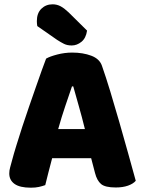

<svg xmlns="http://www.w3.org/2000/svg" viewBox="-20 -860 667 891"><path d="M403 -126H222Q212 -90 204.5 -59Q197 -28 190 -1Q176 4 160.5 7.5Q145 11 123 11Q72 11 47.5 -6.5Q23 -24 23 -55Q23 -69 27 -83Q31 -97 36 -116Q43 -143 55.5 -183.5Q68 -224 83 -270.5Q98 -317 115 -365.5Q132 -414 147 -457.5Q162 -501 174.5 -535.5Q187 -570 194 -588Q211 -598 245.5 -607Q280 -616 315 -616Q365 -616 403.5 -601.5Q442 -587 453 -555Q471 -504 492 -435Q513 -366 534 -292.5Q555 -219 575 -147.5Q595 -76 610 -21Q598 -7 574 1.5Q550 10 517 10Q468 10 449 -6Q430 -22 421 -57ZM314 -459Q300 -418 283 -368Q266 -318 250 -261H374Q360 -318 345.5 -368.5Q331 -419 320 -459ZM153 -739Q152 -743 151.5 -750.5Q151 -758 151 -762Q151 -799 172 -819.5Q193 -840 224 -840Q244 -840 261 -831Q278 -822 298 -803L384 -718Q379 -683 358 -666Q337 -649 313 -649Q292 -649 277 -656.5Q262 -664 245 -675Z"/></svg>

Font: Baloo 2 ExtraBold
Style: Regular
Weight: 800
Designer: Sarang Kulkarni and Ek Type
Foundry: Ek Type
Version: Version 1.640;hotconv 1.0.111;makeotfexe 2.5.65597; ttfautoh